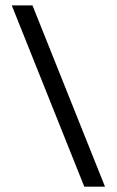

<svg xmlns="http://www.w3.org/2000/svg" viewBox="-20 -704 440 724"><path d="M102.5 -683.6Q170.9 -512.7 376 0Q356.4 0 297.9 0Q229.5 -170.9 24.4 -683.6Q43.9 -683.6 102.5 -683.6Z"/></svg>

Font: ZAANS 2018
Style: Regular
Weight: 400
Designer: Counter Creatives
Version: Version 1.0 - 24-01-18